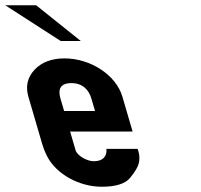

<svg xmlns="http://www.w3.org/2000/svg" viewBox="-208 -704 765 730"><path d="M147.9 -91C123.4 -91 85.5 -111.7 79.3 -133L58.6 -204H296.1L257.5 -336C232.8 -420.6 134.3 -482 37.3 -482C-11.9 -482 -49.9 -467.5 -76.9 -438.5C-103.8 -409.5 -111.5 -375.3 -100 -336L-47.1 -155C-43 -141 -37.4 -126.8 -30.3 -112.5C5.2 -41 94.2 6 178.7 6C232 6 268 -5.2 286.4 -27.5C304.9 -49.8 315.9 -68.3 319.6 -83C323.2 -97.7 322.9 -112.3 318.6 -127L315.4 -138H196.6C199.3 -114.3 187.7 -91 147.9 -91ZM63.5 -388C106 -388 129.7 -362.8 139.5 -329L153.3 -282H35.8L22 -329C12.3 -362.2 18.9 -388 63.5 -388ZM23 -548H99.3L-70.5 -684H-188Z"/></svg>

Font: Din Kursivschrift
Style: BreitLeft
Weight: 400
Version: Version 1.089